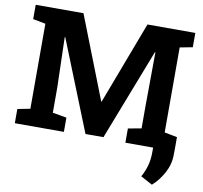

<svg xmlns="http://www.w3.org/2000/svg" viewBox="-96 -815 1201 1135"><g transform="rotate(10 504.5 -247.0)"><path d="M27.3 0V-85.4L103 -100.1V-610.4L27.3 -625V-710.9H103H314L507.8 -215.3H510.7L698.2 -710.9H985.4V-625L909.2 -610.4V-100.1L985.4 -85.4V0H690.9V-85.4L770.5 -100.1V-236.3L772.9 -557.1L770 -557.6L557.6 -9.8H449.7L232.4 -553.2L229.5 -552.7L237.8 -251V-100.1L321.8 -85.4V0ZM888.2 217.3 817.9 179.2Q836.9 145 847.2 108.6Q857.4 72.3 857.4 27.3V-79.1H985.4L984.9 20.5Q984.9 77.6 956.8 129.6Q928.7 181.6 888.2 217.3Z"/></g></svg>

Font: Roboto Slab LO
Style: Bold
Weight: 700
Designer: Google
Version: Version 2.000